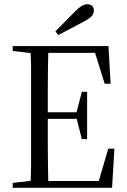

<svg xmlns="http://www.w3.org/2000/svg" viewBox="-20 -888 601 908"><path d="M40 0H175V-36H153L40 -23ZM124 0H209Q208 -44 207 -97Q206 -150 206 -207V-318V-360V-467Q206 -522 207 -575Q208 -627 209 -670H124Q126 -627 127 -575Q127 -522 127 -467V-360V-314V-206Q127 -149 127 -96Q126 -43 124 0ZM166 0H510L521 -185H492L442 -14L479 -32H166ZM166 -326H360V-357H166ZM367 -230H392V-454H367L341 -353V-333ZM40 -647 153 -634H175V-670H40ZM475 -492H503L493 -670H165V-638H461L424 -656ZM242 -740 255 -722Q287 -739 318 -755Q348 -771 378 -787Q405 -801 415 -813Q424 -825 424 -838Q424 -851 416 -860Q407 -868 392 -868Q380 -868 367 -860Q353 -852 333 -832Q310 -809 288 -786Q265 -763 242 -740Z"/></svg>

Font: Source Serif 4 48pt
Style: Regular
Weight: 400
Designer: Frank Grie√ühammer
Foundry: Adobe Systems Incorporated
Version: Version 4.004;hotconv 1.0.116;makeotfexe 2.5.65601